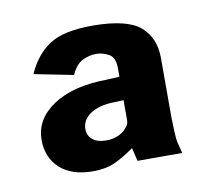

<svg xmlns="http://www.w3.org/2000/svg" viewBox="-49 -788 509 448"><g transform="rotate(-10 205.5 -564.5)"><path d="M139 -397.5Q87.5 -397.5 60 -423.2Q32.5 -449 32.5 -490Q32.5 -539 79 -570.2Q125.5 -601.5 206 -602.5L237 -604V-624.5Q237 -650.5 222 -658.2Q207 -666 193 -666Q175.5 -666 159.8 -658Q144 -650 133.5 -626.5L40.5 -645Q59.5 -688 93 -710.2Q126.5 -732.5 196.5 -732.5Q278 -732 309 -705Q340 -678 340 -630.5Q340 -588.5 340 -561.5Q340 -534.5 340 -502Q340 -497.5 340.2 -483.5Q340.5 -469.5 341.2 -454Q342 -438.5 343.5 -430.5L350.5 -403.5H244.5L237 -435Q211 -416.5 189.8 -407Q168.5 -397.5 139 -397.5ZM181.5 -463Q207 -463 224.5 -478Q230 -483.5 233.5 -488.5Q237 -493.5 237 -502V-548.5L211 -547.5Q178.5 -546.5 158 -533Q137.5 -519.5 137.5 -497Q137.5 -482 149 -472.5Q160.5 -463 181.5 -463Z"/></g></svg>

Font: Public Sans ExtraBold
Style: Regular
Weight: 800
Designer: The Public Sans Project Authors: Dan O. Williams and USWDS (Libre Franklin designed by Pablo Impallari and Rodrigo Fuenz
Version: Version 1.007